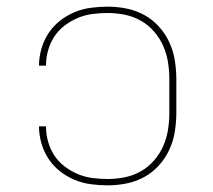

<svg xmlns="http://www.w3.org/2000/svg" viewBox="-20 -548 640 576"><path d="M302 8Q277 8 251.5 4.5Q226 1 202.5 -9Q179 -19 159 -35Q139 -51 125 -72.5Q111 -94 104 -119Q97 -144 97 -169H118Q118 -146 124 -124Q130 -102 142.5 -82.5Q155 -63 173.5 -49Q192 -35 213 -26Q234 -17 257 -14Q280 -11 302 -11Q328 -11 353.5 -16Q379 -21 401.5 -33.5Q424 -46 441.5 -66Q459 -86 469.5 -109.5Q480 -133 484 -158.5Q488 -184 488 -210V-310Q488 -336 484 -361.5Q480 -387 469.5 -410.5Q459 -434 441.5 -454Q424 -474 401.5 -486.5Q379 -499 353.5 -504Q328 -509 302 -509Q280 -509 257 -506Q234 -503 213 -494Q192 -485 173.5 -471Q155 -457 142.5 -437.5Q130 -418 124 -396Q118 -374 118 -351H97Q97 -376 104 -401Q111 -426 125 -447.5Q139 -469 159 -485Q179 -501 202.5 -511Q226 -521 251.5 -524.5Q277 -528 302 -528Q331 -528 359 -522.5Q387 -517 412 -503.5Q437 -490 456.5 -468.5Q476 -447 488 -421Q500 -395 504.5 -366.5Q509 -338 509 -310V-210Q509 -182 504.5 -153.5Q500 -125 488 -99Q476 -73 456.5 -51.5Q437 -30 412 -16.5Q387 -3 359 2.5Q331 8 302 8Z"/></svg>

Font: Zed Sans Thin Extended
Style: Regular
Weight: 100
Width: 7
Designer: Belleve Invis
Foundry: Belleve Invis
Version: Version 1.0.0; ttfautohint (v1.8.4)